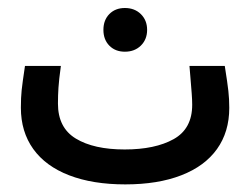

<svg xmlns="http://www.w3.org/2000/svg" viewBox="-20 -488 640 492"><path d="M33.5 -212Q33.5 -238 35.5 -257Q37.5 -276 44 -319H136Q131 -283 129.8 -263.2Q128.5 -243.5 128.5 -222.5Q128.5 -160.5 174.5 -132.8Q220.5 -105 299.5 -105Q377.5 -105 425 -131.5Q472.5 -158 472.5 -219.5Q472.5 -232.5 471.2 -249.2Q470 -266 468 -289L465.5 -319H556Q563 -275 565.2 -254.8Q567.5 -234.5 567.5 -211.5Q567.5 -150 536 -106Q504.5 -62 444.5 -38.8Q384.5 -15.5 301 -15.5Q217.5 -15.5 157.2 -38.8Q97 -62 65.2 -106.2Q33.5 -150.5 33.5 -212ZM245 -411.5Q245 -436.5 260.2 -452Q275.5 -467.5 300 -467.5Q325 -467.5 341 -451.8Q357 -436 357 -411.5Q357 -387 341 -371.2Q325 -355.5 300 -355.5Q275.5 -355.5 260.2 -371Q245 -386.5 245 -411.5Z"/></svg>

Font: JuliaMono Medium
Style: Italic
Weight: 500
Italic angle: -9°
Monospace: yes
Designer: cormullion
Foundry: corm
Version: Version 0.054; ttfautohint (v1.8.4)